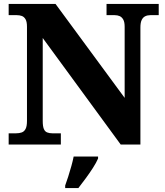

<svg xmlns="http://www.w3.org/2000/svg" viewBox="-20 -734 838 975"><path d="M24 0V-57H61Q78 -57 90.5 -61.5Q103 -66 110 -79.5Q117 -93 117 -120V-598Q117 -624 109.5 -636.5Q102 -649 90.5 -653Q79 -657 66 -657H24V-714H262L613 -237V-598Q613 -622 606 -634.5Q599 -647 588 -652Q577 -657 563 -657H521V-714H786V-657H743Q729 -657 717.5 -651.5Q706 -646 699.5 -632.5Q693 -619 693 -594V0H593L197 -541V-120Q197 -93 202.5 -79.5Q208 -66 219.5 -61.5Q231 -57 246 -57H289V0ZM311 208Q318 189 326.5 162.5Q335 136 342.5 109Q350 82 354 61H478V71Q469 92 452 118.5Q435 145 415 172Q395 199 378 221H311Z"/></svg>

Font: Noto Serif Kannada ExtraBold
Style: Regular
Weight: 800
Version: Version 2.003